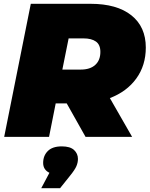

<svg xmlns="http://www.w3.org/2000/svg" viewBox="-20 -720 787 1010"><path d="M2 0 142 -700H456Q595 -700 671 -639.5Q747 -579 747 -470Q747 -376 697 -307Q647 -238 558 -204L675 0H430L331 -176H273L238 0ZM308 -354H405Q454 -354 481 -378.5Q508 -403 508 -447Q508 -485 484.5 -501.5Q461 -518 420 -518H341ZM197 270 240 189Q207 173 207 137Q207 99 231.5 74.5Q256 50 305 50Q349 50 369.5 69Q390 88 390 116Q390 135 382 154Q374 173 348 205L296 270Z"/></svg>

Font: Montserrat Black
Style: Italic
Weight: 900
Italic angle: -11.3°
Designer: Julieta Ulanovsky
Foundry: Julieta Ulanovsky
Version: Version 9.000; ttfautohint (v1.8.4.7-5d5b)